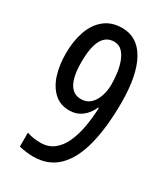

<svg xmlns="http://www.w3.org/2000/svg" viewBox="-183 -861 795 907"><g transform="rotate(30 214.5 -407.5)"><path d="M148 -39Q130 -39 107.5 -42Q85 -45 71 -49V-125Q103 -113 146 -113Q188 -113 217.5 -136Q247 -159 265 -198.5Q283 -238 292 -288Q301 -338 303 -393H299Q283 -356 254 -334.5Q225 -313 187 -313Q137 -313 104 -343.5Q71 -374 55 -425Q39 -476 39 -539Q39 -606 57.5 -659.5Q76 -713 114.5 -744.5Q153 -776 211 -776Q294 -776 338.5 -696.5Q383 -617 383 -468Q383 -334 358.5 -237.5Q334 -141 282 -90Q230 -39 148 -39ZM208 -387Q239 -387 259 -406Q279 -425 289 -455Q299 -485 299 -518Q299 -544 295.5 -575Q292 -606 282 -635Q272 -664 254.5 -682.5Q237 -701 210 -701Q123 -701 123 -541Q123 -387 208 -387Z"/></g></svg>

Font: Noto Sans Tamil UI ExtraCondensed
Style: Regular
Weight: 400
Width: 2
Designer: Jelle Bosma - Monotype Design Team
Foundry: Monotype Imaging Inc.
Version: Version 2.004